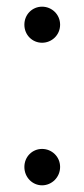

<svg xmlns="http://www.w3.org/2000/svg" viewBox="-20 -550 252 575"><path d="M106 -422C135 -422 160 -445 160 -476C160 -507 135 -530 106 -530C77 -530 53 -507 53 -476C53 -445 77 -422 106 -422ZM106 5C135 5 160 -19 160 -50C160 -81 135 -104 106 -104C77 -104 53 -81 53 -50C53 -19 77 5 106 5Z"/></svg>

Font: Montserrat Lite
Style: Regular
Weight: 400
Designer: Julieta Ulanovsky
Foundry: Julieta Ulanovsky
Version: Version 7.200;PS 007.200;hotconv 1.0.88;makeotf.lib2.5.64775